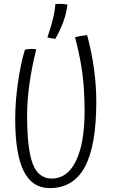

<svg xmlns="http://www.w3.org/2000/svg" viewBox="-20 -885 578 985"><path d="M427 -705Q451 -615 462.5 -530Q474 -445 474 -363Q474 -138 415.5 -29Q357 80 235 80Q145 80 101.5 -7.5Q58 -95 58 -274Q58 -365 72.5 -464.5Q87 -564 108 -630Q114 -632 124.5 -633Q135 -634 144 -634Q149 -634 154 -633.5Q159 -633 166 -632Q143 -540 131 -454.5Q119 -369 119 -293Q119 -120 148 -44.5Q177 31 246 31Q326 31 370 -60Q414 -151 414 -316Q414 -420 403 -505.5Q392 -591 365 -694Q379 -698 393 -700.5Q407 -703 427 -705ZM326 -861Q321 -818 305.5 -775Q290 -732 264 -686Q253 -687 243 -688.5Q233 -690 223 -693Q241 -745 251 -785.5Q261 -826 264 -864Q279 -866 296.5 -865Q314 -864 326 -861Z"/></svg>

Font: Atma Light
Style: Regular
Weight: 300
Designer: Gregori Vincens, Jeremie Hornus, Riccardo Olocco, Yoann Minet.
Foundry: black foundry
Version: Version 1.102;PS 1.100;hotconv 1.0.86;makeotf.lib2.5.63406